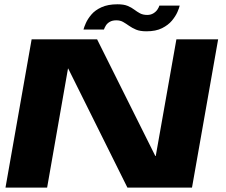

<svg xmlns="http://www.w3.org/2000/svg" viewBox="-20 -854 1029 874"><path d="M5 0H194.5L289.5 -542H290.5L560 0H854L973 -675H783L689 -144H687L422 -675H124ZM646.5 -711.5Q689.5 -711.5 717.8 -725.8Q746 -740 762.8 -760.2Q779.5 -780.5 787.8 -799.5Q796 -818.5 798 -828.5H705.5Q703.5 -821 696.8 -810.8Q690 -800.5 678 -793.2Q666 -786 650.5 -786Q631 -786 617.5 -793.2Q604 -800.5 591.2 -810.2Q578.5 -820 561 -827.2Q543.5 -834.5 515 -834.5Q471.5 -834.5 442 -821Q412.5 -807.5 395.8 -787.5Q379 -767.5 370.8 -748.8Q362.5 -730 360 -719.5H453Q455.5 -727 461.5 -737.2Q467.5 -747.5 479.5 -754.5Q491.5 -761.5 509.5 -761.5Q527.5 -761.5 540.5 -754Q553.5 -746.5 567.2 -736.8Q581 -727 599.2 -719.2Q617.5 -711.5 646.5 -711.5Z"/></svg>

Font: Anybody Expanded
Style: Bold Italic
Weight: 700
Width: 7
Italic angle: -10°
Version: Version 1.113;gftools[0.9.25]